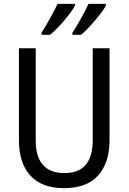

<svg xmlns="http://www.w3.org/2000/svg" viewBox="-20 -964 667 994"><path d="M438 -944Q425 -915 400.5 -870.5Q376 -826 355 -795V-784H400Q431 -810 471 -857Q511 -904 528 -934V-944ZM278 -944Q264 -914 240 -870.5Q216 -827 195 -795V-784H239Q274 -812 312.5 -858Q351 -904 368 -934V-944ZM460 -714V-238Q460 -68 314 -68Q165 -68 165 -237V-714H78V-239Q78 -119 137.5 -54.5Q197 10 311 10Q430 10 488.5 -56Q547 -122 547 -238V-714Z"/></svg>

Font: Noto Sans UI SemiCondensed
Style: Regular
Weight: 400
Width: 4
Designer: Monotype Design Team
Foundry: Monotype Imaging Inc.
Version: 1.001